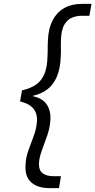

<svg xmlns="http://www.w3.org/2000/svg" viewBox="-20 -826 490 986"><path d="M233 140Q174 140 141 111Q108 82 111 24Q112 -17 126.5 -55.5Q141 -94 154.5 -131.5Q168 -169 170 -206Q171 -228 164 -247Q157 -266 137.5 -281.5Q118 -297 83 -305L93 -362Q138 -372 166.5 -392.5Q195 -413 209 -448.5Q223 -484 224 -538Q225 -553 225 -566Q225 -579 225 -591Q225 -603 226 -616Q228 -678 249.5 -720Q271 -762 309 -784Q347 -806 400 -806H450L439 -745H401Q374 -745 350 -735.5Q326 -726 310 -698.5Q294 -671 293 -617Q292 -603 292.5 -590.5Q293 -578 293 -565.5Q293 -553 292 -537Q290 -473 271.5 -431Q253 -389 221.5 -366Q190 -343 149 -334V-332Q199 -321 220 -289.5Q241 -258 239 -214Q237 -172 223 -131.5Q209 -91 195.5 -55Q182 -19 180 12Q179 50 200 64.5Q221 79 255 79H293L283 140Z"/></svg>

Font: DM Sans 28pt Light
Style: Italic
Weight: 300
Italic angle: -10°
Version: Version 4.004;gftools[0.9.30]